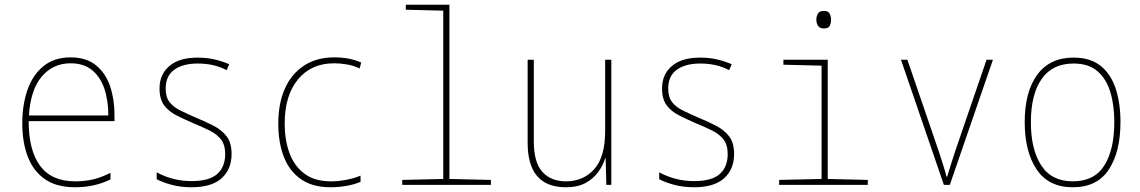

<svg xmlns="http://www.w3.org/2000/svg" viewBox="-20 -780 4810 810"><path d="M297 10Q218 10 169 -24.5Q120 -59 97 -119.5Q74 -180 74 -260Q74 -338 96 -401Q118 -464 163.5 -501Q209 -538 278 -538Q344 -538 385 -504.5Q426 -471 444.5 -416Q463 -361 463 -295V-269H101Q101 -145 149.5 -80Q198 -15 297 -15Q339 -15 374 -23.5Q409 -32 446 -51V-23Q379 10 297 10ZM437 -293Q437 -357 420 -406.5Q403 -456 368 -484.5Q333 -513 278 -513Q204 -513 156.5 -457.5Q109 -402 102 -293Z M788 10Q742 10 703.5 -0.5Q665 -11 641 -24V-53Q674 -35 711 -25.5Q748 -16 788 -16Q863 -16 896.5 -46Q930 -76 930 -130Q930 -169 912.5 -191.5Q895 -214 865 -229Q835 -244 798 -259Q759 -276 726 -292.5Q693 -309 673 -335Q653 -361 653 -407Q653 -466 694.5 -501.5Q736 -537 814 -537Q853 -537 886.5 -529Q920 -521 947 -509L936 -484Q884 -512 814 -512Q752 -512 715.5 -486Q679 -460 679 -406Q679 -370 695.5 -349Q712 -328 740.5 -314Q769 -300 806 -284Q847 -267 881 -249.5Q915 -232 936 -205Q957 -178 957 -130Q957 -66 915 -28Q873 10 788 10Z M1375 10Q1298 10 1249 -24.5Q1200 -59 1177 -119.5Q1154 -180 1154 -258Q1154 -344 1182 -406.5Q1210 -469 1263 -503.5Q1316 -538 1390 -538Q1456 -538 1504 -516L1497 -491Q1473 -503 1444.5 -508Q1416 -513 1390 -513Q1293 -513 1237 -445Q1181 -377 1181 -258Q1181 -190 1201 -135Q1221 -80 1264 -47.5Q1307 -15 1376 -15Q1408 -15 1441.5 -21.5Q1475 -28 1501 -39V-13Q1479 -3 1445 3.5Q1411 10 1375 10Z M1677 0V-21L1850 -25V-735L1692 -739V-760H1876V-25L2051 -21V0Z M2367 10Q2206 10 2206 -178V-528H2232V-183Q2232 -95 2268 -55Q2304 -15 2368 -15Q2441 -15 2487 -66.5Q2533 -118 2533 -227V-528H2559V0H2538L2535 -112H2533Q2524 -82 2503.5 -54Q2483 -26 2450 -8Q2417 10 2367 10Z M2908 10Q2862 10 2823.5 -0.5Q2785 -11 2761 -24V-53Q2794 -35 2831 -25.5Q2868 -16 2908 -16Q2983 -16 3016.5 -46Q3050 -76 3050 -130Q3050 -169 3032.5 -191.5Q3015 -214 2985 -229Q2955 -244 2918 -259Q2879 -276 2846 -292.5Q2813 -309 2793 -335Q2773 -361 2773 -407Q2773 -466 2814.5 -501.5Q2856 -537 2934 -537Q2973 -537 3006.5 -529Q3040 -521 3067 -509L3056 -484Q3004 -512 2934 -512Q2872 -512 2835.5 -486Q2799 -460 2799 -406Q2799 -370 2815.5 -349Q2832 -328 2860.5 -314Q2889 -300 2926 -284Q2967 -267 3001 -249.5Q3035 -232 3056 -205Q3077 -178 3077 -130Q3077 -66 3035 -28Q2993 10 2908 10Z M3456 -660Q3438 -660 3431 -671Q3424 -682 3424 -697Q3424 -711 3430.5 -722.5Q3437 -734 3456 -734Q3474 -734 3480 -722.5Q3486 -711 3486 -697Q3486 -684 3481 -672Q3476 -660 3456 -660ZM3267 0V-21L3446 -25V-503L3285 -507V-528H3472V-25L3641 -21V0Z M3962 0 3781 -528H3808L3940 -143Q3950 -112 3958 -87Q3966 -62 3973 -35H3976Q3984 -62 3992 -87Q4000 -112 4010 -143L4142 -528H4169L3987 0Z M4506 10Q4404 10 4353.5 -65Q4303 -140 4303 -265Q4303 -393 4356 -465Q4409 -537 4509 -537Q4580 -537 4623.5 -502Q4667 -467 4687 -405.5Q4707 -344 4707 -265Q4707 -140 4658 -65Q4609 10 4506 10ZM4506 -15Q4597 -15 4639 -82Q4681 -149 4681 -265Q4681 -336 4664 -392Q4647 -448 4609.5 -480Q4572 -512 4509 -512Q4420 -512 4374.5 -447Q4329 -382 4329 -264Q4329 -150 4372.5 -82.5Q4416 -15 4506 -15Z"/></svg>

Font: Noto Sans Mono Condensed Thin
Style: Regular
Weight: 100
Width: 3
Designer: Monotype Design Team
Foundry: Monotype Imaging Inc.
Version: Version 2.014; ttfautohint (v1.8.4.7-5d5b)